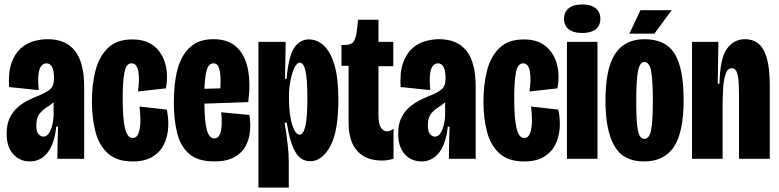

<svg xmlns="http://www.w3.org/2000/svg" viewBox="-20 -717 3516 867"><path d="M115 12Q70 12 40 -20.5Q10 -53 10 -114Q10 -157 25 -186.5Q40 -216 63 -235Q86 -254 112 -266.5Q138 -279 161 -288Q200 -305 212 -319.5Q224 -334 224 -364Q224 -431 189 -431Q179 -431 169 -422Q159 -413 154.5 -387Q150 -361 155 -310L21 -324Q17 -391 32 -433Q47 -475 73.5 -498.5Q100 -522 132 -531Q164 -540 195 -540Q277 -540 318.5 -487.5Q360 -435 360 -325V-202Q360 -151 360 -100.5Q360 -50 360 0H239Q239 -36 240 -72Q241 -108 242 -145H234Q226 -67 194.5 -27.5Q163 12 115 12ZM176 -100Q191 -100 201 -115.5Q211 -131 216.5 -154Q222 -177 222 -199V-255Q205 -241 187 -229.5Q169 -218 156.5 -200.5Q144 -183 144 -151Q144 -122 154 -111Q164 -100 176 -100Z M579 12Q507 12 467 -24.5Q427 -61 411 -122.5Q395 -184 395 -258Q395 -334 411 -397.5Q427 -461 467 -500Q507 -539 577 -539Q641 -539 678 -507Q715 -475 727.5 -424.5Q740 -374 729 -318L603 -304Q611 -359 604.5 -395Q598 -431 574 -431Q549 -431 541.5 -388.5Q534 -346 534 -274Q534 -181 544.5 -137.5Q555 -94 579 -94Q598 -94 606 -116.5Q614 -139 614 -172Q614 -205 610 -236L733 -222Q742 -182 739.5 -140.5Q737 -99 720 -64.5Q703 -30 668.5 -9Q634 12 579 12Z M948 12Q874 12 834.5 -22Q795 -56 780 -116Q765 -176 765 -253Q765 -309 772.5 -360.5Q780 -412 799.5 -452Q819 -492 854 -516Q889 -540 944 -540Q1011 -540 1049 -504Q1087 -468 1099.5 -404.5Q1112 -341 1101 -256L903 -249Q904 -165 914.5 -128.5Q925 -92 948 -92Q965 -92 972.5 -109.5Q980 -127 981 -153.5Q982 -180 979 -210L1106 -198Q1112 -163 1109 -126Q1106 -89 1089.5 -58Q1073 -27 1038.5 -7.5Q1004 12 948 12ZM944 -431Q922 -431 913.5 -400Q905 -369 903 -316L975 -318Q978 -376 971 -403.5Q964 -431 944 -431Z M1147 130V-267V-528H1270L1267 -361H1274Q1283 -463 1308.5 -501Q1334 -539 1375 -539Q1412 -539 1442 -511.5Q1472 -484 1490 -424.5Q1508 -365 1508 -267Q1508 -123 1471 -56Q1434 11 1381 11Q1337 11 1312.5 -33Q1288 -77 1275 -163H1265Q1274 -111 1279 -66Q1284 -21 1284 13V130ZM1333 -109Q1350 -109 1359 -148Q1368 -187 1368 -274Q1368 -359 1359.5 -396.5Q1351 -434 1334 -434Q1320 -434 1309 -410Q1298 -386 1291.5 -352.5Q1285 -319 1285 -291V-269Q1285 -227 1291 -190.5Q1297 -154 1308 -131.5Q1319 -109 1333 -109Z M1704 8Q1633 8 1593.5 -35Q1554 -78 1554 -165V-420H1522V-514H1536Q1566 -514 1576.5 -529Q1587 -544 1591 -575L1597 -628H1689V-528H1756V-418H1689V-195Q1689 -159 1699.5 -141.5Q1710 -124 1728 -124Q1742 -124 1757 -136V0Q1743 4 1730.5 6Q1718 8 1704 8Z M1883 12Q1838 12 1808 -20.5Q1778 -53 1778 -114Q1778 -157 1793 -186.5Q1808 -216 1831 -235Q1854 -254 1880 -266.5Q1906 -279 1929 -288Q1968 -305 1980 -319.5Q1992 -334 1992 -364Q1992 -431 1957 -431Q1947 -431 1937 -422Q1927 -413 1922.5 -387Q1918 -361 1923 -310L1789 -324Q1785 -391 1800 -433Q1815 -475 1841.5 -498.5Q1868 -522 1900 -531Q1932 -540 1963 -540Q2045 -540 2086.5 -487.5Q2128 -435 2128 -325V-202Q2128 -151 2128 -100.5Q2128 -50 2128 0H2007Q2007 -36 2008 -72Q2009 -108 2010 -145H2002Q1994 -67 1962.5 -27.5Q1931 12 1883 12ZM1944 -100Q1959 -100 1969 -115.5Q1979 -131 1984.5 -154Q1990 -177 1990 -199V-255Q1973 -241 1955 -229.5Q1937 -218 1924.5 -200.5Q1912 -183 1912 -151Q1912 -122 1922 -111Q1932 -100 1944 -100Z M2347 12Q2275 12 2235 -24.5Q2195 -61 2179 -122.5Q2163 -184 2163 -258Q2163 -334 2179 -397.5Q2195 -461 2235 -500Q2275 -539 2345 -539Q2409 -539 2446 -507Q2483 -475 2495.5 -424.5Q2508 -374 2497 -318L2371 -304Q2379 -359 2372.5 -395Q2366 -431 2342 -431Q2317 -431 2309.5 -388.5Q2302 -346 2302 -274Q2302 -181 2312.5 -137.5Q2323 -94 2347 -94Q2366 -94 2374 -116.5Q2382 -139 2382 -172Q2382 -205 2378 -236L2501 -222Q2510 -182 2507.5 -140.5Q2505 -99 2488 -64.5Q2471 -30 2436.5 -9Q2402 12 2347 12Z M2540 0V-528H2678V0ZM2609 -568Q2570 -568 2548.5 -584.5Q2527 -601 2527 -632Q2527 -663 2548.5 -680Q2570 -697 2609 -697Q2648 -697 2669.5 -680Q2691 -663 2691 -632Q2691 -601 2669.5 -584.5Q2648 -568 2609 -568Z M2888 12Q2794 12 2754 -58.5Q2714 -129 2714 -262Q2714 -407 2757.5 -473.5Q2801 -540 2890 -540Q2986 -540 3026.5 -474.5Q3067 -409 3067 -265Q3067 -121 3023.5 -54.5Q2980 12 2888 12ZM2890 -90Q2912 -90 2920 -129Q2928 -168 2928 -257Q2928 -357 2920 -397Q2912 -437 2890 -437Q2869 -437 2861 -396.5Q2853 -356 2853 -255Q2853 -167 2860.5 -128.5Q2868 -90 2890 -90ZM2935 -565H2822L2872 -671H3013Z M3105 0V-313V-528H3224L3221 -339H3229Q3231 -452 3262 -496Q3293 -540 3344 -540Q3403 -540 3429.5 -488.5Q3456 -437 3456 -333V0H3317V-289Q3317 -317 3315.5 -344.5Q3314 -372 3307.5 -390.5Q3301 -409 3284 -409Q3266 -409 3257 -384Q3248 -359 3245.5 -319.5Q3243 -280 3243 -236V0Z"/></svg>

Font: Bricolage Grotesque 48pt Condensed Bricolage Grotesque 48pt Condensed Regular
Style: Bold
Weight: 700
Width: 3
Designer: Mathieu Triay
Foundry: Atelier Triay
Version: Version 1.000; ttfautohint (v1.8.4.7-5d5b);gftools[0.9.32]